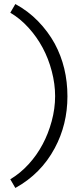

<svg xmlns="http://www.w3.org/2000/svg" viewBox="-20 -770 404 951"><path d="M31 118Q81 88 122 43Q163 -2 191 -55Q219 -107 236 -169.5Q253 -232 253 -294Q253 -354 236.5 -417Q220 -480 191 -534Q162 -588 120.5 -633.5Q79 -679 31 -707L56 -750Q119 -716 168.5 -665Q218 -614 251 -554Q314 -437 314 -293Q314 -153 251 -36Q183 91 56 161Z"/></svg>

Font: Bellota
Style: Regular
Weight: 400
Designer: Kemie Guaida
Foundry: Kemie Guaida
Version: Version 4.001